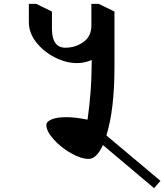

<svg xmlns="http://www.w3.org/2000/svg" viewBox="-20 -816 854 998"><path d="M515 -62Q482 10 441 10Q401 10 348.5 -20Q296 -50 258.5 -92Q221 -134 221 -166Q221 -184 248.5 -195.5Q276 -207 324 -207Q371 -207 435 -194Q445 -265 450.5 -334.5Q456 -404 457 -504Q419 -488 380 -488Q324 -488 265.5 -517.5Q207 -547 168.5 -596Q130 -645 130 -701V-796H168L250 -756V-667Q250 -568 320 -568Q372 -568 413.5 -597.5Q455 -627 455 -683V-796H493L575 -756V-469Q575 -246 533 -112L814 124L781 162Z"/></svg>

Font: Inknut Antiqua
Style: Regular
Weight: 400
Designer: Claus Eggers Sørensen
Foundry: Claus Eggers Sørensen
Version: Version 1.003; ttfautohint (v1.8.2) -l 8 -r 50 -G 200 -x 14 